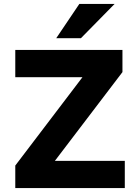

<svg xmlns="http://www.w3.org/2000/svg" viewBox="-20 -960 696 980"><path d="M58 0V-115L445 -624L459 -566H58V-705H605V-592L216 -81L202 -139H617V0ZM267 -765 385 -940H565L393 -765Z"/></svg>

Font: Nunito Sans 7pt ExtraBold
Style: Regular
Weight: 800
Designer: Vernon Adams
Foundry: Vernon Adams
Version: Version 3.101;gftools[0.9.27]